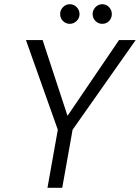

<svg xmlns="http://www.w3.org/2000/svg" viewBox="-20 -890 663 910"><path d="M205 0 254 -275 103 -700H182L300 -341L544 -700H623L324 -275L275 0ZM311 -777Q292 -777 278.5 -790.5Q265 -804 265 -824Q265 -842 278.5 -856Q292 -870 311 -870Q330 -870 343.5 -856Q357 -842 357 -823Q357 -804 343 -790.5Q329 -777 311 -777ZM465 -777Q446 -777 432.5 -790.5Q419 -804 419 -824Q419 -842 432.5 -856Q446 -870 465 -870Q484 -870 497 -856Q510 -842 510 -823Q510 -804 497 -790.5Q484 -777 465 -777Z"/></svg>

Font: DM Sans 11pt Light
Style: Italic
Weight: 300
Italic angle: -10°
Version: Version 4.004;gftools[0.9.30]